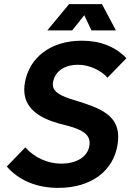

<svg xmlns="http://www.w3.org/2000/svg" viewBox="-20 -906 635 934"><path d="M210 -758H331L390 -832L425 -758H544L476 -886H316ZM263 8C425 8 532 -75 552 -203C554 -216 555 -229 555 -240C555 -346 468 -380 351 -416C274 -438 237 -459 237 -495C237 -498 237 -502 238 -506C248 -563 299 -591 359 -591C415 -591 471 -564 503 -528L595 -623C538 -681 467 -708 377 -708C229 -708 122 -628 101 -503C99 -492 98 -481 98 -470C98 -382 165 -334 267 -305C343 -286 416 -269 416 -211C416 -155 366 -110 278 -110C213 -110 149 -138 103 -189L13 -96C70 -30 157 8 263 8Z"/></svg>

Font: Arthouse Owned
Style: Bold Italic
Weight: 700
Italic angle: -10°
Designer: Jeremy Tribby
Foundry: Tribby Type
Version: Version 1.000;PS 001.000;hotconv 1.0.88;makeotf.lib2.5.64775